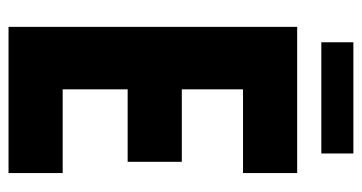

<svg xmlns="http://www.w3.org/2000/svg" viewBox="-224 -644 868 461"><g transform="rotate(90 210.5 -414.0)"><path d="M82 -828H349V-751H82ZM45 -693H396V-563H195V-416H369V-286H195V-130H396V0H45Z"/></g></svg>

Font: Khand
Style: Bold
Weight: 700
Designer: Devanagari: Sanchit Sawaria, Jyotish Sonowal; Latin: Satya Rajpurohit
Foundry: Indian Type Foundry
Version: Version 1.101;PS 1.0;hotconv 1.0.78;makeotf.lib2.5.61930; tt